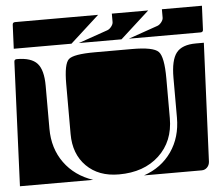

<svg xmlns="http://www.w3.org/2000/svg" viewBox="-47 -683 840 726"><g transform="rotate(-5 372.5 -320.0)"><path d="M208 -190V-380Q208 -456 226.5 -473Q245 -490 326 -490H467Q548 -490 567.5 -470Q587 -450 587 -368V-217Q587 -129 529.5 -75.5Q472 -22 377 -22Q300 -22 254 -68Q208 -114 208 -190ZM471 -10Q538 -33 576 -87.5Q614 -142 614 -217V-368Q614 -435 635.5 -462.5Q657 -490 710 -490H740L720 -40Q719 -27 710.5 -18.5Q702 -10 690 -10ZM0 -10 20 -480Q20 -490 30 -490Q85 -490 107.5 -465Q130 -440 130 -380V-217Q130 -142 169.5 -87.5Q209 -33 278 -10ZM269 -530 381 -569Q389 -572 396 -581Q403 -590 403 -598V-630H541L431 -530ZM459 -530 571 -569Q579 -572 586 -581Q593 -590 593 -598V-630H745L741 -540Q741 -530 731 -530ZM22 -530 26 -620Q26 -630 36 -630H351L241 -530Z"/></g></svg>

Font: PrimecolorCV1
Style: Medium
Weight: 500
Designer: gluk
Foundry: gluk
Version: Version 0.672